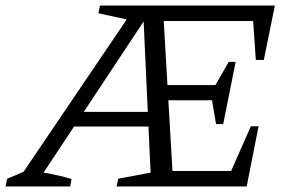

<svg xmlns="http://www.w3.org/2000/svg" viewBox="-49 -675 1054 695"><path d="M7 -10 437 -645H541L578 -10H498L470 -617H484L82 -10ZM-29 0 -23 -28 48 -58Q90 -54 130 -46.5Q170 -39 210 -27L205 0ZM191 -217 202 -270H515V-217ZM526 -312V-367H771L760 -312ZM733 -226 714 -338 779 -451H804L759 -226ZM859 -218H887L844 0H373L379 -28L527 -56H825L774 -25ZM946 -655 906 -458H877L865 -633L906 -599H436L307 -627L313 -655Z"/></svg>

Font: Piazzolla Thin
Style: Italic
Weight: 400
Italic angle: -11.3°
Version: Version 2.005